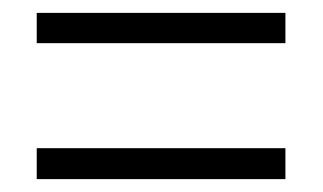

<svg xmlns="http://www.w3.org/2000/svg" viewBox="-20 -501 501 298"><path d="M37 -434H423V-481H37ZM37 -223H423V-271H37Z"/></svg>

Font: Noto Sans Thai Cond Light
Style: Regular
Weight: 300
Width: 3
Designer: Monotype Design Team
Foundry: Monotype Imaging Inc.
Version: Version 2.002